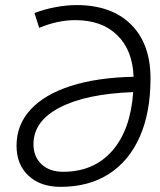

<svg xmlns="http://www.w3.org/2000/svg" viewBox="-20 -723 626 753"><path d="M275.4 -644Q206.1 -644 133.8 -613.8L115.2 -671.9Q153.3 -686.5 197 -694.8Q240.7 -703.1 279.8 -703.1Q417 -703.1 493.7 -627.2Q570.3 -551.3 570.3 -415.5Q570.3 -282.2 528.3 -187Q486.3 -91.8 407.5 -41Q328.6 9.8 217.8 9.8Q138.7 9.8 91.8 -33.9Q44.9 -77.6 44.9 -151.4Q44.9 -233.4 99.6 -293Q154.3 -352.5 257.1 -385.7Q359.9 -418.9 503.9 -421.9Q500 -526.4 439.7 -585.2Q379.4 -644 275.4 -644ZM502.4 -361.8Q317.9 -355 214.6 -301.5Q111.3 -248 111.3 -157.7Q111.3 -108.4 142.8 -78.9Q174.3 -49.3 227.5 -49.3Q348.1 -49.3 420.2 -131.6Q492.2 -213.9 502.4 -361.8Z"/></svg>

Font: Cascadia Code PL Light
Style: Italic
Weight: 300
Italic angle: -10°
Monospace: yes
Designer: Aaron Bell
Foundry: Saja Typeworks
Version: Version 2404.023; ttfautohint (v1.8.4)